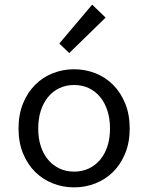

<svg xmlns="http://www.w3.org/2000/svg" viewBox="-20 -797 640 829"><path d="M300 12Q252 12 208.5 -5Q165 -22 132 -54.5Q99 -87 79.5 -134.5Q60 -182 60 -242Q60 -303 79.5 -350.5Q99 -398 132 -431Q165 -464 208.5 -481Q252 -498 300 -498Q348 -498 391.5 -481Q435 -464 468 -431Q501 -398 520.5 -350.5Q540 -303 540 -242Q540 -182 520.5 -134.5Q501 -87 468 -54.5Q435 -22 391.5 -5Q348 12 300 12ZM300 -56Q335 -56 363.5 -69.5Q392 -83 412.5 -107.5Q433 -132 444 -166Q455 -200 455 -242Q455 -284 444 -318.5Q433 -353 412.5 -378Q392 -403 363.5 -416.5Q335 -430 300 -430Q265 -430 236.5 -416.5Q208 -403 187.5 -378Q167 -353 156 -318.5Q145 -284 145 -242Q145 -200 156 -166Q167 -132 187.5 -107.5Q208 -83 236.5 -69.5Q265 -56 300 -56ZM279 -568 236 -609 378 -777 436 -721Z"/></svg>

Font: Source Code Pro
Style: Regular
Weight: 400
Monospace: yes
Designer: Paul D. Hunt, Teo Tuominen
Foundry: Adobe Systems Incorporated
Version: Version 2.030;PS 1.000;hotconv 16.6.51;makeotf.lib2.5.65220